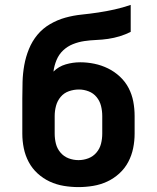

<svg xmlns="http://www.w3.org/2000/svg" viewBox="-20 -755 640 783"><path d="M300 8Q270 8 240 3Q210 -2 183 -14.5Q156 -27 133.5 -47.5Q111 -68 97 -94.5Q83 -121 77 -150.5Q71 -180 71 -210V-282Q71 -300 71 -318Q71 -336 71 -354Q71 -388 72 -422Q73 -456 79 -489.5Q85 -523 98 -555Q111 -587 132.5 -613Q154 -639 184 -656.5Q214 -674 246.5 -683Q279 -692 313 -695.5Q347 -699 380.5 -704Q414 -709 447.5 -716.5Q481 -724 513 -735V-625Q491 -614 468 -607Q445 -600 421 -596.5Q397 -593 372.5 -592Q348 -591 324 -587.5Q300 -584 277.5 -575Q255 -566 237.5 -549.5Q220 -533 210.5 -510Q201 -487 198 -463Q219 -484 248 -492.5Q277 -501 307 -501Q336 -501 365 -495Q394 -489 420.5 -476Q447 -463 469 -442.5Q491 -422 504.5 -396Q518 -370 523.5 -341Q529 -312 529 -282V-210Q529 -180 523 -150.5Q517 -121 503 -94.5Q489 -68 466.5 -47.5Q444 -27 417 -14.5Q390 -2 360 3Q330 8 300 8ZM300 -102Q321 -102 340.5 -109.5Q360 -117 373.5 -133Q387 -149 392 -169Q397 -189 397 -210V-282Q397 -303 392 -323Q387 -343 374 -359Q361 -375 341.5 -382.5Q322 -390 302 -390Q281 -390 261 -383Q241 -376 227.5 -360Q214 -344 208.5 -323.5Q203 -303 203 -282V-210Q203 -189 208 -169Q213 -149 226.5 -133Q240 -117 259.5 -109.5Q279 -102 300 -102Z"/></svg>

Font: Iosevka SS04 XBd Ex
Style: Regular
Weight: 800
Width: 7
Monospace: yes
Designer: Belleve Invis
Foundry: Belleve Invis
Version: Version 19.0.0; ttfautohint (v1.8.4)